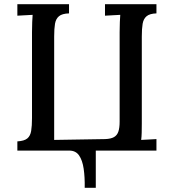

<svg xmlns="http://www.w3.org/2000/svg" viewBox="-20 -720 821 918"><path d="M385 178Q386 127 380 86.5Q374 46 358 23Q342 0 311 0L310 -44L438 -52V178ZM728 -700V-656Q696 -655 681 -642.5Q666 -630 662 -606.5Q658 -583 658 -545V-129Q658 -107 657.5 -86.5Q657 -66 655 -51Q672 -52 692.5 -53Q713 -54 728 -55V0H63V-44Q96 -46 110.5 -58Q125 -70 129 -94Q133 -118 133 -155V-566Q133 -593 134 -614.5Q135 -636 136 -649Q119 -648 99 -647Q79 -646 63 -645V-700H310V-656Q277 -655 262 -642.5Q247 -630 243 -606.5Q239 -583 239 -545V-51L483 -55Q510 -56 525 -64.5Q540 -73 546 -91Q552 -109 552 -138V-566Q552 -593 553 -614.5Q554 -636 555 -649Q538 -648 518 -647Q498 -646 482 -645V-700Z"/></svg>

Font: Lora Medium
Style: Regular
Weight: 500
Designer: Olga Karpushina, Alexei Vanyashin (Cyrillic)
Foundry: Cyreal
Version: Version 3.004